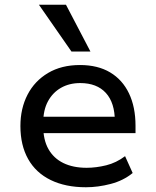

<svg xmlns="http://www.w3.org/2000/svg" viewBox="-20 -780 656 809"><path d="M342 9Q256 9 193.5 -21.5Q131 -52 98.5 -110Q66 -168 66 -249Q66 -323 96 -381Q126 -439 182.5 -472.5Q239 -506 317 -506Q392 -506 444 -475Q496 -444 523.5 -386.5Q551 -329 551 -250V-219H142V-288H483L464 -268Q464 -347 426 -388.5Q388 -430 318 -430Q272 -430 237 -410Q202 -390 182 -353Q162 -316 162 -262V-250Q162 -191 184 -152Q206 -113 247 -93Q288 -73 345 -73Q385 -73 427.5 -83.5Q470 -94 507 -122L539 -51Q500 -19 446.5 -5Q393 9 342 9ZM281 -563 144 -760H258L361 -563Z"/></svg>

Font: Nunito Sans 7pt Medium
Style: Regular
Weight: 500
Designer: Vernon Adams
Foundry: Vernon Adams
Version: Version 3.101;gftools[0.9.27]